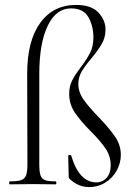

<svg xmlns="http://www.w3.org/2000/svg" viewBox="-20 -746 531 777"><path d="M264 -20Q258 -24 258 -32L256 -116Q256 -118 261.5 -118.5Q267 -119 268 -117Q300 -8 370 -8Q395 -8 411.5 -26.5Q428 -45 428 -76Q428 -114 407.5 -144.5Q387 -175 347 -215Q305 -257 282.5 -291Q260 -325 260 -366Q260 -397 272 -420.5Q284 -444 307 -474Q332 -507 345 -533Q358 -559 358 -595Q358 -640 338 -676Q318 -712 267 -712Q207 -712 173 -641.5Q139 -571 139 -446V-81Q139 -51 144 -36.5Q149 -22 162.5 -17Q176 -12 206 -12Q208 -12 208 -6Q208 0 206 0L116 -1L20 0Q17 0 17 -6Q17 -12 20 -12Q51 -12 65.5 -17Q80 -22 85.5 -36.5Q91 -51 91 -81L90 -448Q90 -580 142.5 -653Q195 -726 288 -726Q350 -726 378.5 -695Q407 -664 407 -627Q407 -595 392.5 -569.5Q378 -544 350 -510Q323 -478 310 -455.5Q297 -433 297 -406Q297 -373 318.5 -342.5Q340 -312 382 -269Q425 -224 447 -191Q469 -158 469 -119Q469 -87 453 -57Q437 -27 407.5 -8Q378 11 340 11Q298 11 264 -20Z"/></svg>

Font: Cormorant Infant Light
Style: Regular
Weight: 300
Designer: Christian Thalmann (Catharsis Fonts)
Version: Version 3.000